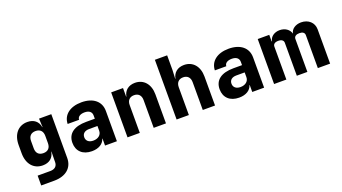

<svg xmlns="http://www.w3.org/2000/svg" viewBox="-67 -1378 3933 2206"><g transform="rotate(-20 1900.0 -275.0)"><path d="M389 -445H386C374 -518 322 -560 243 -560C132 -560 60 -476 60 -345V-245C60 -113 132 -30 243 -30C322 -30 374 -72 386 -145H389L387 -40V-19C387 31 356 60 300 60H145V180H305C446 180 534 106 534 -14V-550H384ZM297 -160C241 -160 210 -192 210 -250V-340C210 -397 241 -430 297 -430C352 -430 384 -397 384 -340V-250C384 -192 352 -160 297 -160Z M905 -560C765 -560 675 -490 672 -380H812C812 -416 846 -439 899 -439C954 -439 986 -414 986 -370V-330H881C732 -330 649 -269 649 -157C649 -54 718 10 829 10C913 10 970 -26 988 -85H991V0H1136V-370C1136 -488 1047 -560 905 -560ZM885 -99C832 -99 799 -126 799 -171C799 -215 831 -241 884 -241H986V-183C986 -132 944 -99 885 -99Z M1559 -560C1480 -560 1427 -516 1414 -445H1411V-550H1266V0H1416V-340C1416 -397 1448 -430 1501 -430C1554 -430 1586 -397 1586 -340V0H1736V-355C1736 -479 1666 -560 1559 -560Z M2159 -560C2080 -560 2027 -516 2014 -445H2011L2016 -550V-730H1866V0H2016V-340C2016 -397 2048 -430 2101 -430C2154 -430 2186 -397 2186 -340V0H2336V-355C2336 -479 2266 -560 2159 -560Z M2705 -560C2565 -560 2475 -490 2472 -380H2612C2612 -416 2646 -439 2699 -439C2754 -439 2786 -414 2786 -370V-330H2681C2532 -330 2449 -269 2449 -157C2449 -54 2518 10 2629 10C2713 10 2770 -26 2788 -85H2791V0H2936V-370C2936 -488 2847 -560 2705 -560ZM2685 -99C2632 -99 2599 -126 2599 -171C2599 -215 2631 -241 2684 -241H2786V-183C2786 -132 2744 -99 2685 -99Z M3590 -560C3522 -560 3468 -523 3460 -470C3445 -524 3394 -560 3328 -560C3263 -560 3212 -523 3204 -470H3199V-550H3058V0H3208V-403C3208 -433 3232 -450 3272 -450C3312 -450 3336 -433 3336 -403V0H3465V-403C3465 -433 3490 -450 3530 -450C3570 -450 3593 -433 3593 -403V0H3743V-420C3743 -502 3679 -560 3590 -560Z"/></g></svg>

Font: Tekne LDO ExtraBold
Style: Regular
Weight: 800
Monospace: yes
Designer: Alessio Laiso, Mario Rullo, Paolo Rosset
Foundry: Alessio Laiso
Version: Version 1.000;hotconv 1.0.109;makeotfexe 2.5.65596